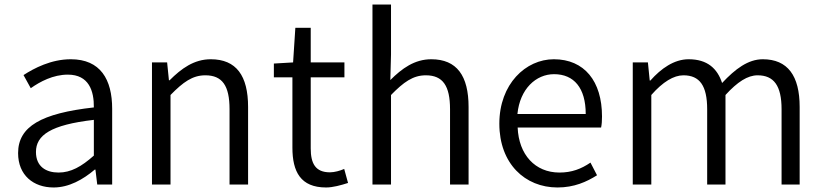

<svg xmlns="http://www.w3.org/2000/svg" viewBox="-20 -816 3644 849"><path d="M217 13C285 13 347 -22 399 -66H402L410 0H476V-335C476 -465 424 -554 293 -554C206 -554 130 -514 84 -484L116 -426C157 -455 215 -486 280 -486C373 -486 396 -414 395 -341C163 -315 60 -257 60 -139C60 -41 128 13 217 13ZM239 -53C184 -53 139 -79 139 -144C139 -218 204 -264 395 -286V-128C340 -79 293 -53 239 -53Z M652 0H734V-396C790 -453 831 -483 888 -483C963 -483 995 -437 995 -333V0H1077V-343C1077 -481 1025 -554 912 -554C838 -554 782 -513 730 -461H727L719 -540H652Z M1422 13C1452 13 1488 3 1519 -7L1502 -69C1484 -61 1459 -54 1439 -54C1374 -54 1354 -94 1354 -160V-474H1503V-540H1354V-693H1286L1276 -540L1191 -535V-474H1273V-163C1273 -57 1309 13 1422 13Z M1627 0H1709V-396C1765 -453 1806 -483 1863 -483C1938 -483 1970 -437 1970 -333V0H2052V-343C2052 -481 2000 -554 1887 -554C1813 -554 1757 -513 1706 -462L1709 -575V-796H1627Z M2445 13C2519 13 2574 -12 2620 -41L2591 -97C2550 -69 2508 -53 2454 -53C2346 -53 2274 -132 2269 -252H2638C2641 -266 2642 -283 2642 -301C2642 -457 2564 -554 2429 -554C2305 -554 2188 -445 2188 -269C2188 -92 2302 13 2445 13ZM2268 -312C2279 -423 2350 -488 2430 -488C2518 -488 2570 -427 2570 -312Z M2778 0H2860V-396C2911 -454 2959 -483 3002 -483C3074 -483 3107 -437 3107 -333V0H3188V-396C3241 -454 3286 -483 3330 -483C3402 -483 3436 -437 3436 -333V0H3516V-343C3516 -481 3463 -554 3353 -554C3288 -554 3231 -511 3173 -449C3152 -513 3108 -554 3025 -554C2961 -554 2903 -513 2856 -460H2853L2845 -540H2778Z"/></svg>

Font: Noto Sans HK DemiLight
Style: Regular
Weight: 350
Designer: Ryoko NISHIZUKA 西塚涼子 (kana, bopomofo & ideographs); Paul D. Hunt (Latin, Greek & Cyrillic); Sandoll Communications 산돌커뮤니
Foundry: Adobe
Version: Version 2.004;hotconv 1.0.118;makeotfexe 2.5.65603